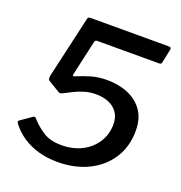

<svg xmlns="http://www.w3.org/2000/svg" viewBox="-134 -858 930 984"><g transform="rotate(20 330.5 -366.0)"><path d="M619 -742Q629 -742 631.5 -738Q634 -734 632 -726L617 -654Q616 -648 613 -645.5Q610 -643 601 -643H266Q260 -643 257 -640.5Q254 -638 252 -631L209 -439Q208 -434 210 -432Q212 -430 217 -432Q255 -448 295 -460Q335 -472 383 -472Q447 -472 498 -450.5Q549 -429 579 -386Q609 -343 609 -277Q609 -190 566.5 -125Q524 -60 451 -25Q378 10 286 10Q229 10 181.5 -3.5Q134 -17 95.5 -42.5Q57 -68 29 -105Q24 -113 24.5 -117Q25 -121 31 -124L91 -166Q95 -169 100 -167Q105 -165 110 -158Q138 -127 176 -102.5Q214 -78 275 -78Q338 -78 386.5 -103Q435 -128 462.5 -171.5Q490 -215 490 -269Q490 -307 472.5 -332.5Q455 -358 424.5 -371Q394 -384 354 -384Q322 -384 293 -375.5Q264 -367 238 -354Q212 -341 187 -328Q181 -326 177 -326Q173 -326 167 -330L106 -367Q100 -372 99.5 -378.5Q99 -385 101 -395L177 -728Q179 -738 183.5 -740Q188 -742 202 -742Z"/></g></svg>

Font: Libre Franklin Medium
Style: Italic
Weight: 500
Italic angle: -8°
Designer: Pablo Impallari, Rodrigo Fuenzalida, Nhung Nguyen
Foundry: Impallari Type
Version: Version 3.000